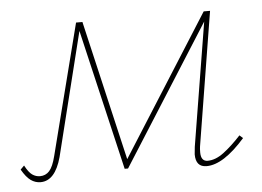

<svg xmlns="http://www.w3.org/2000/svg" viewBox="-51 -456 697 511"><g transform="rotate(-5 298.0 -200.5)"><path d="M585 -63Q527 3 482 3Q453 3 453 -31Q453 -35 455 -51L509 -381L273 -9H264L176 -385L94 -55Q77 7 38 7Q24 7 12 -1.5Q0 -10 -12 -31L-2 -41Q8 -22 17.5 -15.5Q27 -9 38 -9Q53 -9 63 -20Q73 -31 80 -59L169 -408H186L273 -34L510 -408H527L469 -51Q468 -45 468 -35Q468 -11 486 -11Q507 -11 529 -27.5Q551 -44 576 -71Z"/></g></svg>

Font: Ysabeau Thin
Style: Italic
Weight: 200
Italic angle: -12°
Designer: Christian Thalmann (Catharsis Fonts)
Version: Version 0.003